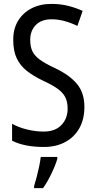

<svg xmlns="http://www.w3.org/2000/svg" viewBox="-20 -744 494 985"><path d="M413 -195Q413 -133 387.5 -87Q362 -41 315 -15.5Q268 10 205 10Q106 10 42 -22V-109Q76 -90 119.5 -79.5Q163 -69 204 -69Q263 -69 295 -102.5Q327 -136 327 -187Q327 -221 315 -245Q303 -269 275 -289Q247 -309 199 -331Q151 -354 117.5 -380.5Q84 -407 66 -444.5Q48 -482 48 -538Q47 -594 72 -636Q97 -678 141.5 -701Q186 -724 244 -724Q291 -724 331.5 -713.5Q372 -703 404 -688L377 -611Q344 -627 311 -636Q278 -645 245 -645Q192 -645 163.5 -615.5Q135 -586 135 -540Q135 -504 146.5 -480.5Q158 -457 185 -437.5Q212 -418 259 -396Q336 -360 374.5 -314Q413 -268 413 -195ZM274 71Q264 105 243.5 147.5Q223 190 201 221H155V210Q161 192 168 165Q175 138 181 109.5Q187 81 189 61H274Z"/></svg>

Font: Noto Sans Myanmar Condensed
Style: Regular
Weight: 400
Width: 3
Designer: Monotype Design Team
Foundry: Monotype Imaging Inc.
Version: Version 2.107; ttfautohint (v1.8.4.7-5d5b)